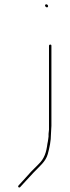

<svg xmlns="http://www.w3.org/2000/svg" viewBox="-20 -690 316 872"><path d="M200.5 -82V-70C200.5 -65 198.5 -59.1 198.5 -55C198.5 -49.1 196.2 -44.6 195.4 -37.5C190.4 2.2 181.4 30.3 155.7 55C130.6 79.1 112.1 99 86.3 128.4L64.4 152.2C63 153.7 62.5 155.4 62.5 157.5C62.5 159.1 63.7 161.5 68.5 161.5C70.1 161.5 70.5 161 71.8 159.6L93.8 135.6C108.5 119.5 121.2 105.8 131.9 94.4C159.4 65.2 187.4 44.4 197 9.7C204.7 -18.4 211.5 -49.7 211.5 -82C211.5 -94.2 213.5 -107.8 213.5 -118V-482C213.5 -486 211.7 -487.5 208.5 -487.5C204.7 -487.5 202.5 -485.1 202.5 -482V-101C202.5 -94.5 200.5 -87.7 200.5 -82ZM184.5 -665.5C184.5 -661 189 -656.5 193.5 -656.5C195.7 -656.5 198.5 -658.7 198.5 -662.5C198.5 -666.1 194.1 -670.5 190.5 -670.5C186.7 -670.5 184.5 -667.7 184.5 -665.5Z"/></svg>

Font: CiSf OpenHand
Style: Hln
Weight: 400
Foundry: Cannot Into Space Fonts
Version: Version 0.7892